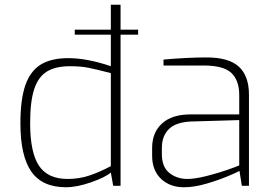

<svg xmlns="http://www.w3.org/2000/svg" viewBox="-20 -783 1151 809"><path d="M562 -637H488V0H457L447 -56Q424 -36 364 -15Q304 6 258 6Q158 6 112 -60Q66 -126 66 -263Q66 -363 86.5 -423Q107 -483 151 -510.5Q195 -538 268 -538Q347 -538 447 -504V-637H295V-658H447V-763H488V-658H562ZM447 -475Q385 -491 352.5 -497.5Q320 -504 275 -504Q214 -504 177.5 -481.5Q141 -459 124 -407Q107 -355 107 -264Q107 -141 144 -85Q181 -29 265 -29Q314 -29 357 -43.5Q400 -58 447 -83Z M621 -127V-160Q621 -225 663 -263Q705 -301 783 -301H988V-383Q988 -444 955 -475.5Q922 -507 838 -507H669V-532Q770 -541 851 -541Q944 -541 986.5 -502Q1029 -463 1029 -384V0H999L989 -63Q984 -59 942.5 -41.5Q901 -24 849.5 -9Q798 6 755 6Q696 6 658.5 -29.5Q621 -65 621 -127ZM988 -86V-277L784 -271Q720 -268 691 -238.5Q662 -209 662 -160V-134Q662 -79 694 -54Q726 -29 769 -29Q802 -29 851 -41.5Q900 -54 938.5 -67.5Q977 -81 988 -86Z"/></svg>

Font: Exo ExtraLight
Style: Regular
Weight: 275
Designer: Natanael Gama
Foundry: Natanael Gama
Version: Version 1.500; ttfautohint (v1.6)